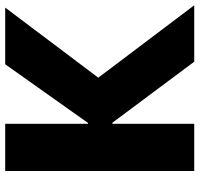

<svg xmlns="http://www.w3.org/2000/svg" viewBox="-34 -726 760 731"><g transform="rotate(-90 345.5 -360.0)"><path d="M60.5 0V-719.7H240.2V-404.3H283.2L224.6 -377.9L466.8 -719.7H682.6L378.9 -316.4V-414.1L691.4 0H476.6L224.6 -337.9L283.2 -311.5H240.2V0Z"/></g></svg>

Font: Reddit Sans Black
Style: Regular
Weight: 900
Version: Version 1.014